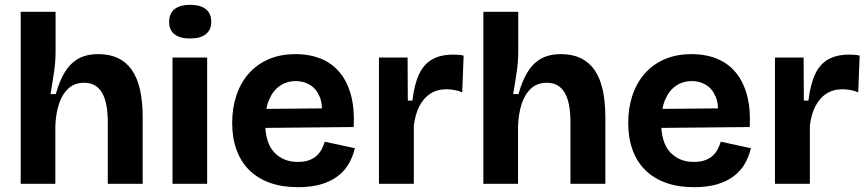

<svg xmlns="http://www.w3.org/2000/svg" viewBox="-20 -764 3609 798"><path d="M66 0V-330V-715H211V-551Q211 -531 209.5 -509Q208 -487 204.5 -464.5Q201 -442 197.5 -419Q194 -396 190 -373H212Q226 -424 247.5 -461Q269 -498 303 -518.5Q337 -539 389 -539Q481 -539 527 -474.5Q573 -410 573 -277V0H428V-255Q428 -339 403.5 -379.5Q379 -420 330 -420Q290 -420 264 -396Q238 -372 225 -331.5Q212 -291 210 -241V0Z M697 0V-525H841V0ZM770 -604Q728 -604 705.5 -621.5Q683 -639 683 -673Q683 -708 705.5 -726Q728 -744 770 -744Q813 -744 835.5 -726Q858 -708 858 -673Q858 -640 835.5 -622Q813 -604 770 -604Z M1218 14Q1153 14 1102.5 -4Q1052 -22 1017 -56Q982 -90 963.5 -140Q945 -190 945 -253Q945 -315 962.5 -367.5Q980 -420 1014 -458.5Q1048 -497 1097 -518Q1146 -539 1208 -539Q1268 -539 1315 -519.5Q1362 -500 1393.5 -461Q1425 -422 1439.5 -365.5Q1454 -309 1450 -236L1038 -232V-311L1367 -314L1316 -274Q1323 -327 1309 -361Q1295 -395 1268.5 -411Q1242 -427 1210 -427Q1172 -427 1143 -407Q1114 -387 1098 -348.5Q1082 -310 1082 -256Q1082 -171 1119.5 -131Q1157 -91 1218 -91Q1246 -91 1265.5 -98.5Q1285 -106 1297.5 -118Q1310 -130 1317.5 -145Q1325 -160 1330 -175L1455 -148Q1446 -111 1428.5 -81.5Q1411 -52 1382 -30.5Q1353 -9 1312.5 2.5Q1272 14 1218 14Z M1555 0V-254V-525H1674L1675 -346H1694Q1702 -413 1721.5 -455Q1741 -497 1776 -517Q1811 -537 1863 -537Q1872 -537 1882.5 -536.5Q1893 -536 1907 -533L1901 -380Q1886 -387 1868 -390Q1850 -393 1836 -393Q1797 -393 1769 -375Q1741 -357 1723.5 -323.5Q1706 -290 1700 -242V0Z M1989 0V-330V-715H2134V-551Q2134 -531 2132.5 -509Q2131 -487 2127.5 -464.5Q2124 -442 2120.5 -419Q2117 -396 2113 -373H2135Q2149 -424 2170.5 -461Q2192 -498 2226 -518.5Q2260 -539 2312 -539Q2404 -539 2450 -474.5Q2496 -410 2496 -277V0H2351V-255Q2351 -339 2326.5 -379.5Q2302 -420 2253 -420Q2213 -420 2187 -396Q2161 -372 2148 -331.5Q2135 -291 2133 -241V0Z M2864 14Q2799 14 2748.5 -4Q2698 -22 2663 -56Q2628 -90 2609.5 -140Q2591 -190 2591 -253Q2591 -315 2608.5 -367.5Q2626 -420 2660 -458.5Q2694 -497 2743 -518Q2792 -539 2854 -539Q2914 -539 2961 -519.5Q3008 -500 3039.5 -461Q3071 -422 3085.5 -365.5Q3100 -309 3096 -236L2684 -232V-311L3013 -314L2962 -274Q2969 -327 2955 -361Q2941 -395 2914.5 -411Q2888 -427 2856 -427Q2818 -427 2789 -407Q2760 -387 2744 -348.5Q2728 -310 2728 -256Q2728 -171 2765.5 -131Q2803 -91 2864 -91Q2892 -91 2911.5 -98.5Q2931 -106 2943.5 -118Q2956 -130 2963.5 -145Q2971 -160 2976 -175L3101 -148Q3092 -111 3074.5 -81.5Q3057 -52 3028 -30.5Q2999 -9 2958.5 2.5Q2918 14 2864 14Z M3201 0V-254V-525H3320L3321 -346H3340Q3348 -413 3367.5 -455Q3387 -497 3422 -517Q3457 -537 3509 -537Q3518 -537 3528.5 -536.5Q3539 -536 3553 -533L3547 -380Q3532 -387 3514 -390Q3496 -393 3482 -393Q3443 -393 3415 -375Q3387 -357 3369.5 -323.5Q3352 -290 3346 -242V0Z"/></svg>

Font: Bricolage Grotesque 96pt ExtraBold
Style: Bold
Weight: 700
Version: Version 1.001;gftools[0.9.33.dev8+g029e19f]